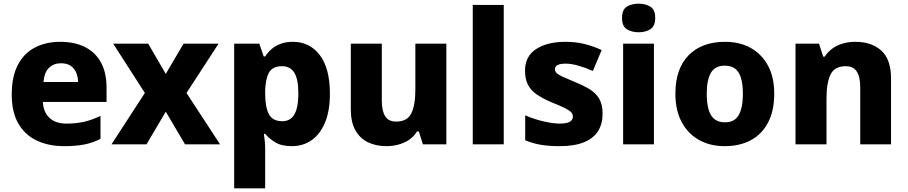

<svg xmlns="http://www.w3.org/2000/svg" viewBox="-20 -787 4949 1047"><path d="M309 -559Q387 -559 443.5 -530.5Q500 -502 530.5 -446.5Q561 -391 561 -309V-231H214Q216 -177 249 -145Q282 -113 343 -113Q396 -113 439 -123Q482 -133 528 -155V-30Q488 -9 442 0.5Q396 10 329 10Q246 10 181.5 -20Q117 -50 80.5 -112.5Q44 -175 44 -271Q44 -369 77 -432.5Q110 -496 170 -527.5Q230 -559 309 -559ZM312 -442Q273 -442 247.5 -417.5Q222 -393 217 -340H406Q405 -384 382 -413Q359 -442 312 -442Z M770 -280 597 -549H788L884 -384L981 -549H1172L997 -280L1180 0H989L884 -178L779 0H588Z M1577 -559Q1669 -559 1724 -486.5Q1779 -414 1779 -276Q1779 -182 1752 -118Q1725 -54 1678.5 -22Q1632 10 1572 10Q1514 10 1480 -11.5Q1446 -33 1426 -57H1419Q1422 -38 1424 -17Q1426 4 1426 28V240H1257V-549H1394L1418 -479H1426Q1440 -501 1460.5 -519Q1481 -537 1510 -548Q1539 -559 1577 -559ZM1518 -426Q1467 -426 1447.5 -392.5Q1428 -359 1426 -292V-277Q1426 -204 1446 -165Q1466 -126 1520 -126Q1549 -126 1568.5 -142.5Q1588 -159 1597.5 -193Q1607 -227 1607 -278Q1607 -355 1585 -390.5Q1563 -426 1518 -426Z M2414 -549V0H2286L2264 -70H2254Q2237 -42 2210.5 -24.5Q2184 -7 2152.5 1.5Q2121 10 2087 10Q2031 10 1987 -11Q1943 -32 1918 -76.5Q1893 -121 1893 -191V-549H2062V-238Q2062 -182 2080.5 -153Q2099 -124 2140 -124Q2201 -124 2223 -169Q2245 -214 2245 -299V-549Z M2727 0H2558V-760H2727Z M3266 -166Q3266 -112 3241.5 -72.5Q3217 -33 3165 -11.5Q3113 10 3033 10Q2975 10 2931.5 3Q2888 -4 2844 -22V-158Q2892 -137 2944.5 -125Q2997 -113 3032 -113Q3070 -113 3087 -123Q3104 -133 3104 -151Q3104 -164 3095.5 -174Q3087 -184 3061.5 -197Q3036 -210 2986 -230Q2937 -251 2905.5 -273Q2874 -295 2858.5 -326Q2843 -357 2843 -402Q2843 -480 2903.5 -519.5Q2964 -559 3064 -559Q3117 -559 3164 -548Q3211 -537 3261 -514L3213 -400Q3173 -418 3134 -429Q3095 -440 3064 -440Q3036 -440 3021 -432.5Q3006 -425 3006 -410Q3006 -399 3014.5 -389.5Q3023 -380 3047.5 -369Q3072 -358 3119 -338Q3166 -319 3199 -298Q3232 -277 3249 -246Q3266 -215 3266 -166Z M3546 -549V0H3378V-549ZM3463 -767Q3499 -767 3526 -751Q3553 -735 3553 -689Q3553 -644 3526 -627.5Q3499 -611 3463 -611Q3425 -611 3398.5 -627.5Q3372 -644 3372 -689Q3372 -735 3398.5 -751Q3425 -767 3463 -767Z M4202 -276Q4202 -184 4169 -120Q4136 -56 4075.5 -23Q4015 10 3931 10Q3853 10 3792.5 -23.5Q3732 -57 3697.5 -121Q3663 -185 3663 -276Q3663 -412 3735 -485.5Q3807 -559 3934 -559Q4013 -559 4073 -526Q4133 -493 4167.5 -430Q4202 -367 4202 -276ZM3834 -276Q3834 -225 3844 -190Q3854 -155 3876 -137.5Q3898 -120 3933 -120Q3969 -120 3990 -137.5Q4011 -155 4021 -190Q4031 -225 4031 -275Q4031 -327 4021 -361Q4011 -395 3989.5 -412Q3968 -429 3932 -429Q3880 -429 3857 -390.5Q3834 -352 3834 -276Z M4645 -559Q4732 -559 4785.5 -511.5Q4839 -464 4839 -358V0H4671V-311Q4671 -368 4652 -397Q4633 -426 4592 -426Q4531 -426 4509 -380.5Q4487 -335 4487 -250V0H4318V-549H4446L4469 -478H4477Q4495 -505 4520 -523Q4545 -541 4577 -550Q4609 -559 4645 -559Z"/></svg>

Font: Noto Sans Cham ExtraBold
Style: Regular
Weight: 800
Version: Version 2.002